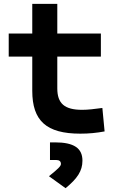

<svg xmlns="http://www.w3.org/2000/svg" viewBox="-20 -694 626 1011"><path d="M402.8 9.8C449.2 9.8 487.8 5.9 530.8 -2L519 -125.5C475.1 -119.6 442.4 -115.7 412.6 -115.7C319.3 -115.7 281.7 -149.4 281.7 -228.5V-396H511.2V-517.6H281.7V-673.8H149.9V-517.6H25.9V-396H149.9V-215.8C149.9 -58.1 224.1 9.8 402.8 9.8ZM325.2 296.9C387.2 246.1 414.1 206.1 414.1 151.9C414.1 85.9 368.7 55.7 270 55.7H243.2V148.4H274.9C292.5 148.4 300.8 155.3 300.8 169.4C300.8 181.2 285.6 195.3 237.8 233.9Z"/></svg>

Font: Cascadia Mono NF
Style: Bold
Weight: 700
Monospace: yes
Designer: Aaron Bell
Foundry: Saja Typeworks
Version: Version 2404.023